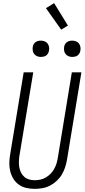

<svg xmlns="http://www.w3.org/2000/svg" viewBox="-20 -1196 540 1224"><path d="M202 8Q174 8 147.5 2Q121 -4 100 -19Q79 -34 65.5 -56Q52 -78 45.5 -103.5Q39 -129 39.5 -157Q40 -185 45 -213L131 -735H192L104 -204Q101 -185 100.5 -166Q100 -147 103 -129.5Q106 -112 114 -96Q122 -80 135 -68.5Q148 -57 165.5 -52Q183 -47 202 -47Q219 -47 237.5 -51Q256 -55 272 -64.5Q288 -74 301.5 -87.5Q315 -101 324.5 -117.5Q334 -134 339.5 -151.5Q345 -169 348 -186L438 -735H499L407 -177Q403 -153 395 -129Q387 -105 374 -83Q361 -61 341.5 -43Q322 -25 299 -13Q276 -1 251 3.5Q226 8 202 8ZM441 -833Q428 -833 417 -837.5Q406 -842 398.5 -851Q391 -860 389 -872.5Q387 -885 389 -898Q390 -906 395 -914.5Q400 -923 407.5 -928Q415 -933 423.5 -935Q432 -937 440 -937Q453 -937 464.5 -932.5Q476 -928 483 -919Q490 -910 492.5 -897.5Q495 -885 492 -872Q491 -864 486 -855.5Q481 -847 474 -842Q467 -837 458 -835Q449 -833 441 -833ZM241 -833Q228 -833 217 -837.5Q206 -842 198.5 -851Q191 -860 189 -872.5Q187 -885 189 -898Q190 -906 195 -914.5Q200 -923 207.5 -928Q215 -933 223.5 -935Q232 -937 240 -937Q253 -937 264.5 -932.5Q276 -928 283 -919Q290 -910 292.5 -897.5Q295 -885 292 -872Q291 -864 286 -855.5Q281 -847 274 -842Q267 -837 258 -835Q249 -833 241 -833ZM370 -1007 273 -1144 325 -1176 413 -1033Z"/></svg>

Font: Iosevka Light
Style: Italic
Weight: 300
Italic angle: -9°
Monospace: yes
Designer: Belleve Invis
Foundry: Belleve Invis
Version: Version 32.5.0; ttfautohint (v1.8.4)